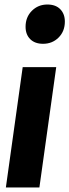

<svg xmlns="http://www.w3.org/2000/svg" viewBox="-20 -827 306 847"><path d="M169.9 -633.8Q133.8 -633.8 113.3 -654.3Q92.8 -674.8 92.8 -709Q92.8 -751.5 120.6 -779.3Q148.4 -807.1 189 -807.1Q225.6 -807.1 245.8 -786.4Q266.1 -765.6 266.1 -731.9Q266.1 -689 238.5 -661.4Q210.9 -633.8 169.9 -633.8ZM228 -530.8 153.8 0H5.9L80.1 -530.8Z"/></svg>

Font: Fira Sans Compressed
Style: Bold Italic
Weight: 700
Width: 3
Italic angle: -8°
Designer: Carrois Corporate & Edenspiekermann AG
Foundry: Carrois Corporate GbR & Edenspiekermann AG
Version: Version 4.203;PS 004.203;hotconv 1.0.88;makeotf.lib2.5.64775